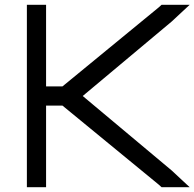

<svg xmlns="http://www.w3.org/2000/svg" viewBox="-20 -760 810 800"><path d="M240.3 -320H172V-20V20H92V-20V-320V-400V-700V-740H172V-700V-400H240.3L641 -729L653.2 -740H770.2L696.2 -671L324.7 -360L696.2 -49L770.2 20H653.2L641 9Z"/></svg>

Font: Nordica Plus
Style: NordicaClassicLtExt
Weight: 300
Version: Version 1.01